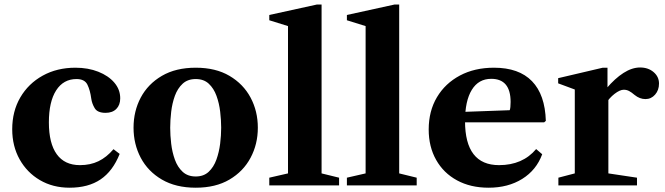

<svg xmlns="http://www.w3.org/2000/svg" viewBox="-20 -842 3018 872"><path d="M296 10.5Q220 10.5 161.2 -24Q102.5 -58.5 69 -118.5Q35.5 -178.5 35.5 -255Q35.5 -336.5 72.2 -399.5Q109 -462.5 174 -498.5Q239 -534.5 322.5 -534.5Q380.5 -534.5 426.5 -516.2Q472.5 -498 499.2 -466.8Q526 -435.5 526 -395.5Q526 -365 508.2 -347.2Q490.5 -329.5 459.5 -329.5Q422.5 -329.5 410 -350.8Q397.5 -372 394.5 -394Q389.5 -432 377 -457.5Q364.5 -483 327.5 -483Q268 -483 235 -431.5Q202 -380 202 -286Q202 -191 237.8 -141.5Q273.5 -92 343 -92Q390.5 -92 427.2 -109.8Q464 -127.5 495.5 -164.5L523.5 -143Q492.5 -65 436.8 -27.2Q381 10.5 296 10.5Z M869 10.5Q778.5 10.5 715.2 -26.5Q652 -63.5 619.2 -125.5Q586.5 -187.5 586.5 -262Q586.5 -337 619.2 -398.8Q652 -460.5 715.2 -497.5Q778.5 -534.5 869 -534.5Q959.5 -534.5 1022.2 -497.5Q1085 -460.5 1118 -398.8Q1151 -337 1151 -262Q1151 -187.5 1118 -125.5Q1085 -63.5 1022.2 -26.5Q959.5 10.5 869 10.5ZM869 -40.5Q905 -40.5 927.8 -61.8Q950.5 -83 962.8 -117Q975 -151 979.8 -189.2Q984.5 -227.5 984.5 -262Q984.5 -296 980 -334.5Q975.5 -373 963.2 -406.8Q951 -440.5 928.2 -461.8Q905.5 -483 869 -483Q832.5 -483 809.5 -461.8Q786.5 -440.5 774.2 -406.8Q762 -373 757.5 -334.5Q753 -296 753 -262Q753 -227.5 757.5 -189.2Q762 -151 774.2 -117Q786.5 -83 809.5 -61.8Q832.5 -40.5 869 -40.5Z M1203 0V-35L1288 -54.5V-723.5L1203 -750V-774L1419.5 -821.5H1440.5V-54.5L1520 -35V0Z M1555.5 0V-35L1640.5 -54.5V-723.5L1555.5 -750V-774L1772 -821.5H1793V-54.5L1872.5 -35V0Z M2199 10.5Q2117 10.5 2055.8 -22.8Q1994.5 -56 1960.8 -115.8Q1927 -175.5 1927 -254Q1927 -337.5 1964.5 -400.5Q2002 -463.5 2068.8 -499Q2135.5 -534.5 2223.5 -534.5Q2337 -534.5 2396.2 -473.2Q2455.5 -412 2459 -293L2451.5 -286.5H2019.5V-331.5L2295 -341.5Q2299 -352 2299 -379Q2299 -484 2211 -484Q2153.5 -484 2122.8 -434Q2092 -384 2092 -292Q2092 -92 2246.5 -92Q2353.5 -92 2415 -165L2442.5 -141.5Q2416 -69.5 2351.8 -29.5Q2287.5 10.5 2199 10.5Z M2516 0V-35L2590.5 -54.5V-435.5L2515 -463.5V-487L2717.5 -534.5H2739V-444L2743 -439.5V-54.5L2873 -35V0ZM2732 -372 2733.5 -439.5Q2773 -486 2811.8 -510.8Q2850.5 -535.5 2887 -535.5Q2924 -535.5 2948.5 -514.5Q2973 -493.5 2973 -462.5Q2973 -432.5 2955.2 -412.2Q2937.5 -392 2911.5 -392Q2885.5 -392 2862.5 -410.5Q2848 -423 2836.8 -428.8Q2825.5 -434.5 2813 -434.5Q2795.5 -434.5 2771.2 -415.8Q2747 -397 2732 -372Z"/></svg>

Font: Libre Caslon Text
Style: Regular
Weight: 400
Designer: Pablo Impallari, Rodrigo Fuenzalida, Katja Schimmel
Foundry: Pablo Impallari, Rodrigo Fuenzalida
Version: Version 2.000